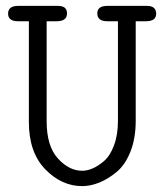

<svg xmlns="http://www.w3.org/2000/svg" viewBox="-20 -631 565 659"><path d="M7.8 -584Q7.8 -610.8 42 -610.8H179.2Q210 -610.8 210 -585Q210 -558.1 174.8 -558.1H140.1V-214.8Q140.1 -129.9 178.5 -87.4Q216.8 -44.9 262.2 -44.9Q279.3 -44.9 298.1 -53Q316.9 -61 337.4 -78.6Q357.9 -96.2 371.3 -132.1Q384.8 -168 384.8 -215.8V-558.1H348.1Q314 -558.1 314 -585Q314 -610.8 348.1 -610.8H484.9Q515.6 -610.8 516.1 -584Q516.1 -558.1 481 -558.1H445.8V-215.8Q445.8 -156.7 428 -111.3Q410.2 -65.9 381.1 -41.5Q352.1 -17.1 321.5 -4.6Q291 7.8 262.2 7.8Q191.4 7.8 135.3 -50Q79.1 -107.9 79.1 -211.9V-558.1H42Q7.8 -558.1 7.8 -584Z"/></svg>

Font: CMU Typewriter Text
Style: Light
Weight: 200
Version: Version 0.7.0